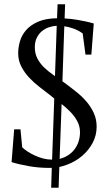

<svg xmlns="http://www.w3.org/2000/svg" viewBox="-20 -779 519 907"><path d="M252 -758.8H287.6L285.2 -691.9Q316.4 -690.4 346.2 -685.1Q390.6 -677.7 422.9 -668L411.6 -521H383.8L370.6 -621.1Q345.7 -639.2 314.9 -647.9Q299.8 -652.8 283.7 -654.8L274.9 -395Q306.6 -372.1 335.4 -349.1Q365.2 -326.2 387.5 -300.3Q409.7 -274.4 423.1 -245.1Q436.5 -215.8 436.5 -180.2Q436.5 -139.6 417.7 -104.2Q398.9 -68.8 367.9 -42.5Q336.9 -16.1 296.9 -1Q278.8 5.9 260.3 9.8L256.8 107.9H221.7L224.6 13.7Q219.7 14.2 214.8 14.2Q163.1 14.2 116.2 5.9Q69.3 -2.4 34.7 -13.2L46.9 -168H76.7L85 -83Q93.8 -74.2 109.1 -64Q124.5 -53.7 143.6 -44.9Q162.6 -36.1 183.6 -30.3Q204.6 -24.9 226.1 -24.9L236.3 -313.5Q225.1 -322.3 214.8 -331.1Q193.4 -347.7 167.5 -367.4Q141.6 -387.2 118.9 -411.1Q96.2 -435.1 81.1 -463.9Q65.9 -492.7 65.9 -527.8Q65.9 -554.7 74.2 -583.7Q82.5 -612.8 103.5 -637Q124.5 -661.1 160.6 -676.8Q195.8 -691.9 249.5 -692.9ZM211.9 -650.4Q192.4 -644 177.2 -631.1Q162.1 -618.2 153.3 -599.4Q144.5 -580.6 144.5 -556.2Q144.5 -525.9 156.5 -502.9Q168.5 -480 187.3 -461.4Q206.1 -442.9 229 -427.2Q234.4 -423.3 239.7 -419.4L248 -657.2Q229 -656.2 211.9 -650.4ZM282.2 -35.2Q306.6 -45.9 323.5 -63.5Q340.3 -81.1 349.1 -104.5Q357.9 -127.9 357.9 -153.8Q357.9 -183.6 344 -208.5Q330.1 -233.4 308.6 -254.4Q291 -272 271 -287.6L261.7 -28.3Q272.5 -31.2 282.2 -35.2Z"/></svg>

Font: Simonetta
Style: Italic
Weight: 400
Italic angle: -2°
Designer: Gayaneh Bagdasaryan
Foundry: BrownFox
Version: Version 1.001